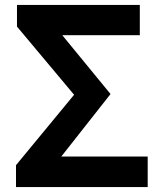

<svg xmlns="http://www.w3.org/2000/svg" viewBox="-20 -760 660 780"><path d="M45 0H580V-124H229L429 -378L233 -617H548V-740H49V-652L281 -375L45 -89Z"/></svg>

Font: Noto Sans CJK JP Bold
Style: Regular
Weight: 700
Designer: Ryoko NISHIZUKA (kana & ideographs); Paul D. Hunt (Latin, Greek & Cyrillic); Wenlong ZHANG (bopomofo); Sandoll Communica
Foundry: Adobe Systems Incorporated
Version: Version 1.004;PS 1.004;hotconv 1.0.82;makeotf.lib2.5.63406